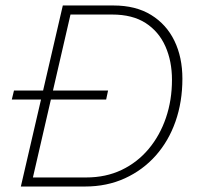

<svg xmlns="http://www.w3.org/2000/svg" viewBox="-20 -680 743 700"><path d="M23 -317 31 -350H374L367 -317ZM56 0 209 -660H394Q475 -660 531 -625.5Q587 -591 616 -531Q645 -471 645 -393Q645 -309 620 -237.5Q595 -166 548 -113Q501 -60 435.5 -30Q370 0 290 0ZM100 -33H294Q366 -33 423.5 -60.5Q481 -88 522 -137Q563 -186 585 -250.5Q607 -315 607 -389Q607 -457 583 -511Q559 -565 511 -596Q463 -627 389 -627H237Z"/></svg>

Font: Kantumruy Pro ExtraLight
Style: Italic
Weight: 250
Italic angle: -13°
Version: Version 1.002